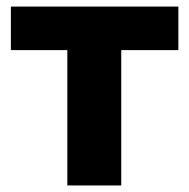

<svg xmlns="http://www.w3.org/2000/svg" viewBox="-20 -566 578 586"><path d="M13.2 -413.1V-545.9H524.4V-413.1H350.1V0H185.5V-413.1Z"/></svg>

Font: Inter Tight ExtraBold
Style: Regular
Weight: 800
Designer: Rasmus Andersson
Foundry: rsms
Version: Version 3.004; ttfautohint (v1.8.4.7-5d5b)